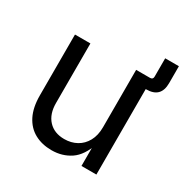

<svg xmlns="http://www.w3.org/2000/svg" viewBox="-154 -804 929 948"><g transform="rotate(30 310.0 -330.0)"><path d="M460.9 -487.3V-545.9H504.9Q521.5 -545.9 521.5 -562.5V-667H599.6V-570.3Q599.6 -528.8 579.1 -508.1Q558.6 -487.3 516.6 -487.3ZM262.2 6.8Q207 6.8 165.3 -15.9Q123.5 -38.6 100.3 -84.5Q77.1 -130.4 77.1 -199.2V-545.9H165V-206.5Q165 -143.6 198.2 -107.9Q231.4 -72.3 288.6 -72.3Q327.6 -72.3 358.6 -89.4Q389.6 -106.4 407.7 -139.4Q425.8 -172.4 425.8 -218.8V-545.9H514.2V0H429.2V-132.3H440.9Q415.5 -55.7 368.9 -24.4Q322.3 6.8 262.2 6.8Z"/></g></svg>

Font: Atlassian Sans
Style: Regular
Weight: 400
Designer: Rasmus Andersson
Foundry: Modifications by Atlassian Pty Ltd, manufactured by rsms
Version: Version 4.001;git-9221beed3